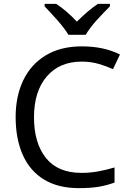

<svg xmlns="http://www.w3.org/2000/svg" viewBox="-20 -964 672 994"><path d="M403 -645Q288 -645 222 -568Q156 -491 156 -357Q156 -224 217.5 -146.5Q279 -69 402 -69Q448 -69 490 -77Q532 -85 573 -97V-19Q533 -4 490.5 3Q448 10 389 10Q280 10 207 -35Q134 -80 97.5 -163Q61 -246 61 -358Q61 -466 100.5 -548.5Q140 -631 217 -677.5Q294 -724 404 -724Q517 -724 601 -682L565 -606Q532 -621 491.5 -633Q451 -645 403 -645ZM211 -944H271Q297 -927 325 -903Q353 -879 378 -852Q405 -879 433 -903Q461 -927 487 -944H549V-931Q535 -917 517 -898.5Q499 -880 481 -860Q463 -840 448 -820Q433 -800 424 -784H334Q325 -800 309.5 -820Q294 -840 276.5 -860Q259 -880 241.5 -898.5Q224 -917 211 -931Z"/></svg>

Font: BC Sans
Style: Regular
Weight: 400
Designer: Monotype Design Team
Province of B.C.
Foundry: Monotype Imaging Inc.
Version: Version 2.000;GOOG;noto-source:20170915:90ef993387c0